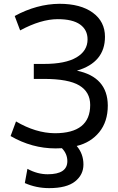

<svg xmlns="http://www.w3.org/2000/svg" viewBox="-20 -762 615 1001"><path d="M380.9 -393.6Q541 -360.4 542 -211.9Q542 -127.9 497.6 -73.2Q453.1 -18.6 379.9 -1Q415 40 415 95.7Q415 149.4 371.1 184.1Q327.1 218.8 236.3 218.8Q168.9 218.8 109.4 192.4L123 118.2Q174.8 146.5 228.5 146.5Q331.1 146.5 331.1 78.1Q331.1 40 302.7 10.7Q293.9 11.7 269.5 11.7Q146.5 11.7 35.2 -52.7L63.5 -128.9Q166 -68.4 265.6 -67.4Q450.2 -67.4 450.2 -214.8Q450.2 -282.2 393.6 -316.4Q336.9 -350.6 209 -350.6H156.2V-428.7H209Q321.3 -428.7 378.9 -462.9Q436.5 -497.1 436.5 -556.6Q436.5 -606.4 397.5 -634.3Q358.4 -662.1 281.2 -662.1Q193.4 -662.1 85 -603.5L56.6 -678.7Q171.9 -741.2 290 -742.2Q400.4 -742.2 463.9 -695.8Q527.3 -649.4 527.3 -570.3Q527.3 -436.5 380.9 -393.6Z"/></svg>

Font: irohakakuC Regular
Style: Regular
Weight: 400
Designer: [Source Han Sans]
Ryoko NISHIZUKA Ë•øÂ°öÊ∂ºÂ≠ê (kana & ideographs); Paul D. Hunt (Latin, Greek & Cyrillic); Wenlong ZHAN
Version: Version 1.001.20160904